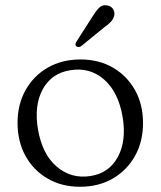

<svg xmlns="http://www.w3.org/2000/svg" viewBox="-20 -702 613 733"><path d="M287.5 -475Q357.5 -475 411.2 -443.8Q465 -412.5 495.5 -357.8Q526 -303 526 -232Q526 -161.5 495.5 -106.8Q465 -52 410.8 -20.5Q356.5 11 285.5 11Q215.5 11 161.8 -20.2Q108 -51.5 77.5 -106.5Q47 -161.5 47 -233Q47 -303 77.5 -357.8Q108 -412.5 162.2 -443.8Q216.5 -475 287.5 -475ZM325.5 -30Q396.5 -41 430 -103Q463.5 -165 448 -256.5Q431.5 -351.5 377 -398.8Q322.5 -446 249 -434Q177 -423 143.2 -361.2Q109.5 -299.5 125 -208Q141.5 -112.5 197 -65.5Q252.5 -18.5 325.5 -30ZM331 -635.5Q345 -658.5 357.5 -671.5Q370 -684.5 388 -681.5Q403 -679.5 410.8 -668.5Q418.5 -657.5 416.5 -644.5Q414 -630.5 403.5 -619.2Q393 -608 376.5 -596.5L289.5 -525.5Q278.5 -519 271.5 -525.5Q267 -529 268.2 -534Q269.5 -539 272.5 -544Z"/></svg>

Font: Fraunces 9pt S050 Light
Style: Regular
Weight: 300
Version: Version 1.000; ttfautohint (v1.8.3)